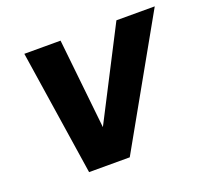

<svg xmlns="http://www.w3.org/2000/svg" viewBox="-98 -654 831 772"><g transform="rotate(-20 317.5 -268.0)"><path d="M159 0 77 -536H232L273 -151L471 -536H635L333 0Z"/></g></svg>

Font: Geist
Style: Bold Italic
Weight: 700
Italic angle: -12°
Designer: Basement.studio, Andrés Briganti, Mateo Zaragoza
Foundry: Basement.studio, Vercel, Andrés Briganti, Guido Ferreyra, Mateo Zaragoza
Version: Version 1.500; ttfautohint (v1.8.4.7-5d5b)